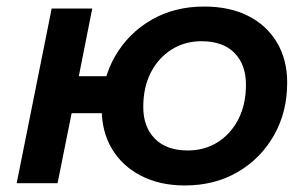

<svg xmlns="http://www.w3.org/2000/svg" viewBox="-20 -560 937 587"><path d="M31 0 138 -534H262L221 -327H380L358 -214H199L156 0ZM545 7Q469 7 411.5 -22.5Q354 -52 322.5 -104.5Q291 -157 291 -227Q291 -317 331.5 -387.5Q372 -458 442.5 -499Q513 -540 604 -540Q682 -540 738.5 -511.5Q795 -483 826.5 -430.5Q858 -378 858 -307Q858 -218 818 -147Q778 -76 707.5 -34.5Q637 7 545 7ZM554 -100Q606 -100 646 -125.5Q686 -151 709 -196Q732 -241 732 -301Q732 -362 697 -398Q662 -434 596 -434Q545 -434 504.5 -408.5Q464 -383 441 -338Q418 -293 418 -233Q418 -172 453.5 -136Q489 -100 554 -100Z"/></svg>

Font: MOST Montserrat SemiBold
Style: Italic
Weight: 600
Italic angle: -11.3°
Designer: Julieta Ulanovsky
Foundry: Julieta Ulanovsky
Version: Version 8.000;March 11, 2024;FontCreator 15.0.0.2926 64-bit